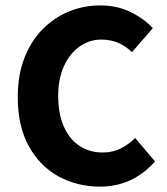

<svg xmlns="http://www.w3.org/2000/svg" viewBox="-20 -684 622 716"><path d="M352.7 12Q269.2 12 199.4 -25.6Q129.7 -63.2 87.9 -137.9Q46.2 -212.5 46.2 -322.2Q46.2 -403.3 70.6 -466.8Q95 -530.3 138.2 -574.3Q181.4 -618.3 236.8 -641Q292.2 -663.8 353.6 -663.8Q417.3 -663.8 467.2 -639Q517.2 -614.2 549.9 -579.1L472.2 -489.6Q447.8 -512.8 420.1 -524.6Q392.4 -536.4 357.2 -536.4Q313.6 -536.4 277.1 -510.8Q240.6 -485.2 218.9 -438.3Q197.1 -391.5 197.1 -326.9Q197.1 -259.7 217.9 -212.4Q238.6 -165 276.2 -140.2Q313.7 -115.3 363 -115.3Q401 -115.3 431.2 -130.9Q461.4 -146.5 484 -169.5L558.1 -82Q516.4 -34.9 465 -11.4Q413.6 12 352.7 12Z"/></svg>

Font: SourceSans3VF
Style: Regular
Weight: 200
Designer: Paul D. Hunt
Foundry: Adobe
Version: Version 3.052;hotconv 1.1.0;makeotfexe 2.6.0